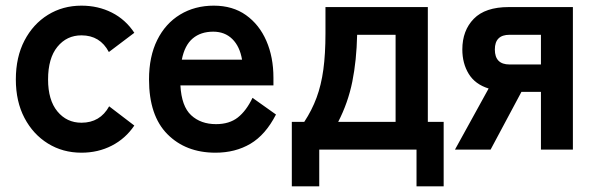

<svg xmlns="http://www.w3.org/2000/svg" viewBox="-20 -529 2108 679"><path d="M268 11Q202 11 149.5 -21.5Q97 -54 66.5 -112Q36 -170 36 -248Q36 -327 66.5 -385.5Q97 -444 149.5 -476.5Q202 -509 268 -509Q327 -509 375.5 -484.5Q424 -460 455 -413L365 -345Q334 -404 268 -404Q216 -404 183 -363.5Q150 -323 150 -248Q150 -175 183 -135Q216 -95 268 -95Q334 -95 366 -153L455 -85Q424 -39 375.5 -14Q327 11 268 11Z M742 11Q637 11 572 -54.5Q507 -120 507 -248Q507 -329 536 -387.5Q565 -446 617 -477.5Q669 -509 736 -509Q803 -509 850 -475.5Q897 -442 922 -384.5Q947 -327 947 -254V-227H618Q622 -153 656 -121.5Q690 -90 744 -90Q791 -90 821 -113.5Q851 -137 873 -183L956 -124Q919 -52 865.5 -20.5Q812 11 742 11ZM623 -318H836Q828 -365 801.5 -391Q775 -417 734 -417Q690 -417 661.5 -393Q633 -369 623 -318Z M1012 130V-98H1056Q1083 -139 1099.5 -183.5Q1116 -228 1123.5 -283Q1131 -338 1131 -411V-504H1493V-98H1549V130H1453V0H1109V130ZM1176 -98H1379V-406H1243Q1241 -315 1226 -240.5Q1211 -166 1176 -98Z M1589 0 1708 -216Q1660 -231 1637.5 -268Q1615 -305 1615 -354Q1615 -421 1655.5 -462.5Q1696 -504 1779 -504H2006V0H1893V-204H1824L1715 0ZM1782 -301H1893V-406H1782Q1730 -406 1730 -354Q1730 -301 1782 -301Z"/></svg>

Font: Zen Kaku Gothic Antique
Style: Bold
Weight: 700
Designer: Yoshimichi Ohira
Foundry: Positype
Version: Version 1.001